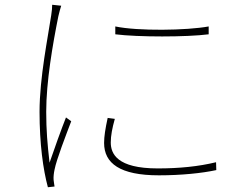

<svg xmlns="http://www.w3.org/2000/svg" viewBox="-20 -762 1040 806"><path d="M464 -651V-618C558 -606 764 -606 856 -618V-651C764 -634 559 -631 464 -651ZM462 -263 432 -267C422 -221 417 -189 417 -162C417 -76 484 -26 647 -26C741 -26 828 -35 888 -48L887 -81C813 -63 732 -55 642 -55C471 -55 445 -117 445 -164C445 -192 451 -224 462 -263ZM237 -738 199 -742C199 -730 198 -717 195 -698C182 -610 146 -436 146 -293C146 -158 161 -50 181 24L209 21C208 14 206 3 205 -7C204 -20 206 -36 209 -50C217 -92 257 -195 279 -253L257 -269C238 -221 207 -135 188 -79C179 -157 174 -216 174 -293C174 -418 201 -575 225 -694C229 -712 233 -725 237 -738Z"/></svg>

Font: Harano Aji Gothic K1 ExtraLight
Style: Regular
Weight: 250
Foundry: Masamichi Hosoda
Version: HaranoAjiGothicK1-ExtraLight version 20230610;ttx 4.39.4